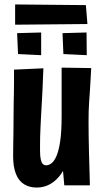

<svg xmlns="http://www.w3.org/2000/svg" viewBox="-20 -833 462 863"><path d="M145 10Q112 10 88 -5Q64 -20 51.5 -51.5Q39 -83 39 -132Q39 -153 39.5 -181Q40 -209 40.5 -243.5Q41 -278 41 -317Q41 -344 41.5 -367.5Q42 -391 42.5 -414.5Q43 -438 43 -463.5Q43 -489 43 -520L175 -526Q174 -501 173 -477.5Q172 -454 171 -428.5Q170 -403 168 -372.5Q166 -342 164 -301Q163 -279 162 -258.5Q161 -238 160.5 -220Q160 -202 160 -185.5Q160 -169 160 -155Q160 -132 163 -117.5Q166 -103 172 -96.5Q178 -90 188 -90Q200 -90 212.5 -100Q225 -110 235 -134.5Q245 -159 251 -201.5Q257 -244 257 -309L316 -311Q315 -257 308 -208.5Q301 -160 288 -120Q275 -80 254.5 -51Q234 -22 206.5 -6Q179 10 145 10ZM269 0 259 -112Q258 -165 257.5 -213.5Q257 -262 257 -309Q257 -339 257 -372Q257 -405 257 -436Q257 -467 257 -491.5Q257 -516 257 -529L390 -527Q388 -491 386.5 -464Q385 -437 383.5 -415.5Q382 -394 380.5 -373Q379 -352 378.5 -330.5Q378 -309 378 -282Q378 -257 378.5 -221.5Q379 -186 380 -147.5Q381 -109 382 -76Q383 -43 383.5 -22Q384 -1 384 0ZM48 -722V-813L366 -810L373 -725ZM165 -585 61 -590 57 -684 165 -687ZM370 -585 265 -590 261 -684 369 -687Z"/></svg>

Font: Truculenta Black
Style: Regular
Weight: 900
Version: Version 1.002